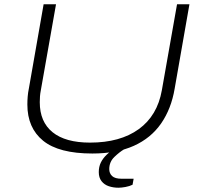

<svg xmlns="http://www.w3.org/2000/svg" viewBox="-20 -706 940 898"><path d="M412 12Q255 12 181.5 -48Q108 -108 108 -217Q108 -235 109.5 -254Q111 -273 115 -292L184 -686H242L171 -284Q168 -269 167 -255Q166 -241 166 -228Q166 -136 226 -87.5Q286 -39 401 -39Q542 -39 629 -102Q716 -165 737 -284L808 -686H866L797 -292Q781 -197 733.5 -128.5Q686 -60 606 -24Q526 12 412 12ZM534 172Q510 172 489 165Q468 158 455 141.5Q442 125 442 99Q442 74 451.5 54.5Q461 35 478 18.5Q495 2 519 -12H562L561 -8Q539 5 515 28Q491 51 491 85Q491 105 504.5 117.5Q518 130 549 130H605L600 158Q586 165 567 168.5Q548 172 534 172Z"/></svg>

Font: Archivo Expanded Thin
Style: Italic
Weight: 250
Width: 7
Italic angle: -10°
Designer: Hector Gatti
Foundry: Omnibus-Type
Version: Version 2.001